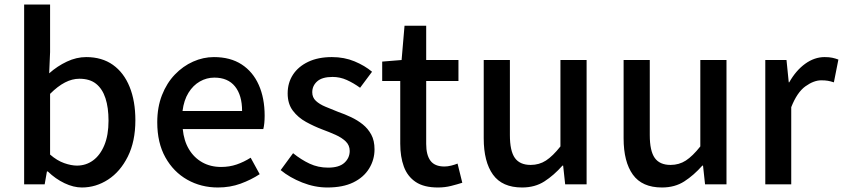

<svg xmlns="http://www.w3.org/2000/svg" viewBox="-20 -817 3736 851"><path d="M343 14Q306 14 266 -5Q226 -24 192 -57H188L178 0H87V-797H202V-586L198 -492Q234 -524 276.5 -544Q319 -564 362 -564Q432 -564 480.5 -529.5Q529 -495 554.5 -432Q580 -369 580 -284Q580 -190 546.5 -123Q513 -56 459 -21Q405 14 343 14ZM321 -83Q361 -83 392.5 -106Q424 -129 442.5 -173.5Q461 -218 461 -282Q461 -340 447.5 -381.5Q434 -423 406 -445.5Q378 -468 332 -468Q300 -468 268 -451.5Q236 -435 202 -401V-132Q233 -105 264.5 -94Q296 -83 321 -83Z M946 14Q871 14 810 -20.5Q749 -55 713 -119.5Q677 -184 677 -275Q677 -342 698 -395.5Q719 -449 755 -486.5Q791 -524 836 -544Q881 -564 928 -564Q1001 -564 1051 -531.5Q1101 -499 1127 -440.5Q1153 -382 1153 -304Q1153 -287 1151.5 -271.5Q1150 -256 1147 -245H790Q795 -193 817.5 -155.5Q840 -118 876.5 -97.5Q913 -77 960 -77Q997 -77 1029 -88Q1061 -99 1091 -118L1131 -45Q1093 -20 1046.5 -3Q1000 14 946 14ZM789 -325H1053Q1053 -395 1021.5 -434Q990 -473 930 -473Q896 -473 866 -456Q836 -439 815.5 -406Q795 -373 789 -325Z M1431 14Q1375 14 1319.5 -8Q1264 -30 1224 -63L1279 -138Q1315 -109 1352.5 -91.5Q1390 -74 1434 -74Q1483 -74 1506.5 -95.5Q1530 -117 1530 -148Q1530 -173 1512.5 -190Q1495 -207 1467 -219.5Q1439 -232 1409 -243Q1372 -257 1336.5 -276.5Q1301 -296 1278 -326.5Q1255 -357 1255 -403Q1255 -450 1278.5 -486Q1302 -522 1346 -543Q1390 -564 1451 -564Q1506 -564 1551.5 -545Q1597 -526 1629 -499L1576 -428Q1547 -449 1517 -462.5Q1487 -476 1454 -476Q1408 -476 1386 -456.5Q1364 -437 1364 -408Q1364 -385 1380 -370Q1396 -355 1422.5 -344Q1449 -333 1479 -321Q1508 -311 1536.5 -297.5Q1565 -284 1588 -265.5Q1611 -247 1625.5 -220.5Q1640 -194 1640 -155Q1640 -109 1616 -70Q1592 -31 1546 -8.5Q1500 14 1431 14Z M1921 14Q1859 14 1822.5 -10.5Q1786 -35 1770 -78.5Q1754 -122 1754 -180V-458H1674V-544L1760 -551L1773 -703H1869V-551H2012V-458H1869V-179Q1869 -130 1888 -104.5Q1907 -79 1950 -79Q1964 -79 1980 -83Q1996 -87 2008 -92L2029 -7Q2007 0 1979.5 7Q1952 14 1921 14Z M2294 14Q2206 14 2165 -43Q2124 -100 2124 -204V-551H2240V-218Q2240 -148 2262 -117Q2284 -86 2332 -86Q2370 -86 2400 -105.5Q2430 -125 2464 -168V-551H2580V0H2485L2476 -83H2473Q2435 -40 2393 -13Q2351 14 2294 14Z M2914 14Q2826 14 2785 -43Q2744 -100 2744 -204V-551H2860V-218Q2860 -148 2882 -117Q2904 -86 2952 -86Q2990 -86 3020 -105.5Q3050 -125 3084 -168V-551H3200V0H3105L3096 -83H3093Q3055 -40 3013 -13Q2971 14 2914 14Z M3372 0V-551H3466L3476 -452H3478Q3508 -505 3549 -534.5Q3590 -564 3635 -564Q3655 -564 3669 -561Q3683 -558 3696 -553L3676 -452Q3661 -457 3649 -459Q3637 -461 3620 -461Q3587 -461 3550 -434.5Q3513 -408 3487 -342V0Z"/></svg>

Font: Noto Sans HK Thin Medium
Style: Regular
Weight: 500
Version: Version 2.004-H2;hotconv 1.0.118;makeotfexe 2.5.65603